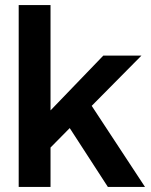

<svg xmlns="http://www.w3.org/2000/svg" viewBox="-20 -740 597 760"><path d="M54 0H180V-156L256 -233L407 0H554L343 -321L540 -520H389L180 -303V-720H54Z"/></svg>

Font: Aspekta 600
Style: Regular
Weight: 600
Designer: Ivo Dolenc
Version: Version 2.100